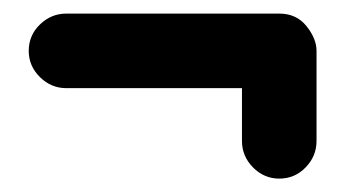

<svg xmlns="http://www.w3.org/2000/svg" viewBox="-20 -398 521 284"><path d="M22.5 -322.8Q22.5 -345.7 39.1 -361.8Q55.7 -377.9 78.1 -377.9H393.1Q418.5 -377.9 433.3 -359.4Q448.2 -340.8 448.2 -322.8V-189.5Q448.2 -167 432.1 -150.4Q416 -133.8 393.1 -133.8Q370.6 -133.8 354.2 -150.4Q337.9 -167 337.9 -189.5V-267.6H78.1Q55.7 -267.6 39.1 -283.9Q22.5 -300.3 22.5 -322.8Z"/></svg>

Font: Mikhak-FD SemiBold
Style: Regular
Weight: 600
Designer: Amin Abedi
Version: Version 3.2